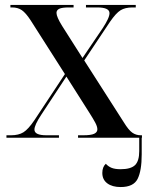

<svg xmlns="http://www.w3.org/2000/svg" viewBox="-20 -556 597 775"><path d="M6 0V-10H25Q55 -10 74.5 -22Q94 -34 119 -71L242 -257L103 -475Q84 -504 68 -515Q52 -526 29 -526H22V-536H277V-526H259Q230 -526 219 -520.5Q208 -515 208 -504Q208 -488 231 -451L313 -322L395 -443Q408 -463 415 -478Q422 -493 422 -503Q422 -526 372 -526H327V-536H528V-526H515Q485 -526 466.5 -514.5Q448 -503 424 -468L320 -312L480 -62Q499 -31 514 -20.5Q529 -10 548 -10H553V0H552V67Q552 133 535.5 166Q519 199 467 199Q433 199 413 184Q393 169 393 142Q393 118 407 105Q417 116 430.5 121.5Q444 127 467 127Q508 127 525 110.5Q542 94 542 54V0H295V-10H317Q347 -10 360 -16Q373 -22 373 -34Q373 -45 364.5 -61Q356 -77 340 -102L248 -247L146 -92Q119 -51 119 -33Q119 -10 167 -10H218V0Z"/></svg>

Font: Noto Serif Display SemiCondensed Medium
Style: Regular
Weight: 500
Width: 4
Designer: Monotype Design Team
Foundry: Monotype Imaging Inc.
Version: Version 2.009